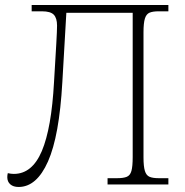

<svg xmlns="http://www.w3.org/2000/svg" viewBox="-20 -734 738 764"><path d="M54 10Q33 10 21 -0.5Q9 -11 9 -29Q9 -37 11 -45Q24 -42 35 -42Q108 -42 146.5 -133Q185 -224 195 -408Q201 -507 204 -560Q207 -613 207 -632Q207 -662 194 -675.5Q181 -689 147 -689H106V-714H650V-689H611Q588 -689 575 -683.5Q562 -678 556.5 -660Q551 -642 551 -605V-108Q551 -72 556.5 -54Q562 -36 575 -30.5Q588 -25 611 -25H650V0H408V-25H447Q471 -25 484.5 -30.5Q498 -36 503 -54Q508 -72 508 -109V-683H244L228 -406Q216 -193 171 -91.5Q126 10 54 10Z"/></svg>

Font: Noto Serif ExtraLight
Style: Regular
Weight: 200
Designer: Monotype Design Team
Foundry: Monotype Imaging Inc.
Version: Version 2.015; ttfautohint (v1.8.4.7-5d5b)